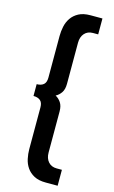

<svg xmlns="http://www.w3.org/2000/svg" viewBox="-150 -837 672 1129"><g transform="rotate(15 186.0 -273.0)"><path d="M253.2 236.4Q209.5 236.4 181.6 221.4Q153.6 206.4 137.3 182.5Q120.9 158.6 114.8 129.3Q108.6 100 108.6 71.8V-182.3Q108.6 -211.4 93.6 -224.1Q78.6 -236.8 51.8 -236.8V-308.6Q78.6 -308.6 93.6 -321.4Q108.6 -334.1 108.6 -363.2V-617.3Q108.6 -645.5 114.8 -674.8Q120.9 -704.1 137.3 -728Q153.6 -751.8 181.6 -766.8Q209.5 -781.8 253.2 -781.8H325.5V-685H293.6Q261.4 -685 242.5 -663.6Q223.6 -642.3 223.6 -606.8V-356.8Q223.6 -322.7 210.2 -303Q196.8 -283.2 176.8 -272.7Q196.8 -262.3 210.2 -242Q223.6 -221.8 223.6 -188.6V61.4Q223.6 96.8 242.5 118.2Q261.4 139.5 293.6 139.5H325.5V236.4Z"/></g></svg>

Font: Spartan
Style: Bold
Weight: 700
Designer: Matt Bailey, Mirko Velimirovic
Foundry: Matt Bailey
Version: Version 1.005